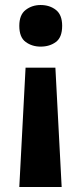

<svg xmlns="http://www.w3.org/2000/svg" viewBox="-20 -566 326 766"><path d="M228 -463Q228 -417 203 -398.5Q178 -380 142 -380Q108 -380 82.5 -398.5Q57 -417 57 -463Q57 -507 82.5 -526.5Q108 -546 142 -546Q178 -546 203 -526.5Q228 -507 228 -463ZM82 -296H201L226 180H57Z"/></svg>

Font: Noto Sans Gujarati UI
Style: Bold
Weight: 700
Designer: Jelle Bosma - Monotype Design Team, Universal Thirst
Foundry: Monotype Imaging Inc.
Version: Version 2.106; ttfautohint (v1.8.4.7-5d5b)